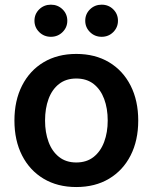

<svg xmlns="http://www.w3.org/2000/svg" viewBox="-20 -773 640 805"><path d="M299.8 11.2Q221.2 11.2 162.8 -23.7Q104.5 -58.6 72.5 -121.3Q40.5 -184.1 40.5 -267.6Q40.5 -351.1 72.5 -414.1Q104.5 -477.1 162.8 -512Q221.2 -546.9 299.8 -546.9Q378.9 -546.9 437.3 -512Q495.6 -477.1 527.6 -414.1Q559.6 -351.1 559.6 -267.6Q559.6 -184.1 527.6 -121.3Q495.6 -58.6 437.3 -23.7Q378.9 11.2 299.8 11.2ZM299.8 -91.8Q343.3 -91.8 372.6 -115Q401.9 -138.2 416.7 -178Q431.6 -217.8 431.6 -267.6Q431.6 -318.4 416.7 -358.2Q401.9 -397.9 372.6 -420.9Q343.3 -443.8 299.8 -443.8Q256.8 -443.8 227.5 -420.9Q198.2 -397.9 183.6 -358.2Q168.9 -318.4 168.9 -267.6Q168.9 -217.8 183.6 -178Q198.2 -138.2 227.5 -115Q256.8 -91.8 299.8 -91.8ZM406.2 -618.7Q377.4 -618.7 357.4 -638.4Q337.4 -658.2 337.4 -686Q337.4 -714.4 357.4 -733.9Q377.4 -753.4 406.2 -753.4Q435.1 -753.4 454.8 -733.9Q474.6 -714.4 474.6 -686Q474.6 -658.2 454.8 -638.4Q435.1 -618.7 406.2 -618.7ZM193.4 -618.7Q164.6 -618.7 144.5 -638.4Q124.5 -658.2 124.5 -686Q124.5 -714.4 144.5 -733.9Q164.6 -753.4 193.4 -753.4Q222.2 -753.4 242.2 -733.9Q262.2 -714.4 262.2 -686Q262.2 -658.2 242.2 -638.4Q222.2 -618.7 193.4 -618.7Z"/></svg>

Font: Inter 18pt SemiBold
Style: Regular
Weight: 600
Designer: Rasmus Andersson
Foundry: rsms
Version: Version 4.001;git-66647c0bb